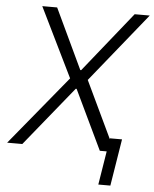

<svg xmlns="http://www.w3.org/2000/svg" viewBox="-76 -777 805 1004"><g transform="rotate(5 326.5 -275.0)"><path d="M182.9 -727.3 332 -411.6H336.6L589.8 -727.3H669L375.4 -363.6L548.3 0H470.5L321.4 -312.1H316.8L63.6 0H-16L282.7 -363.6L104.8 -727.3ZM581 -69.6 541.2 176.5H478L517.8 -69.6Z"/></g></svg>

Font: Inter Light  BETA
Style: Italic
Weight: 300
Italic angle: 9.39999°
Designer: Rasmus Andersson
Foundry: rsms
Version: Version 3.011;git-f93a4a705